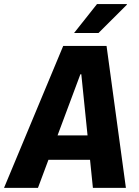

<svg xmlns="http://www.w3.org/2000/svg" viewBox="-50 -908 670 928"><path d="M-30.5 0 255.5 -686H465L558.5 0H399L343 -549H338.5L133.5 0ZM116.5 -135.5 133.5 -253.5H460L443 -135.5ZM308 -748.5 419 -888.5H562.5L563.5 -885.5L426 -748.5Z"/></svg>

Font: Chivo Mono Medium
Style: Italic
Weight: 500
Italic angle: -8.05°
Monospace: yes
Designer: Hector Gatti
Foundry: Omnibus-Type
Version: Version 1.008